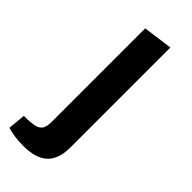

<svg xmlns="http://www.w3.org/2000/svg" viewBox="-245 -542 754 754"><g transform="rotate(45 132.5 -165.0)"><path d="M-20 164 -13 91Q27 91 46.5 86Q66 81 73.5 68Q81 55 81 29V-489L204 -506V49Q204 114 171 145Q138 176 69 176Q17 176 -20 164Z"/></g></svg>

Font: Changa Medium
Style: Regular
Weight: 500
Designer: Eduardo Rodriguez Tunni
Foundry: Eduardo Rodriguez Tunni
Version: Version 2.002; ttfautohint (v1.5) -l 8 -r 50 -G 150 -x 14 -H